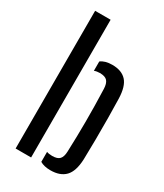

<svg xmlns="http://www.w3.org/2000/svg" viewBox="-201 -879 826 966"><g transform="rotate(30 212.0 -396.0)"><path d="M54.5 0V-800H144.5V0ZM200 -6.5V-64.5Q212.5 -59.5 232 -59.5Q262.5 -59.5 275 -73.2Q287.5 -87 288.5 -117.5Q292 -208 292.2 -294.2Q292.5 -380.5 289 -482Q288 -512.5 275.5 -526.8Q263 -541 232 -541Q214 -541 200 -535.5V-589.5Q223.5 -608 266 -608Q320.5 -608 348.5 -577.5Q376.5 -547 378.5 -476Q380 -428.5 380.5 -365.5Q381 -302.5 380.5 -238.5Q380 -174.5 378.5 -124Q375.5 -53.5 346 -23Q316.5 7.5 260.5 7.5Q223 7.5 200 -6.5Z"/></g></svg>

Font: Big Shoulders Stencil Text Medium
Style: Regular
Weight: 500
Designer: Patric King
Foundry: XO Type Co
Version: Version 1.000